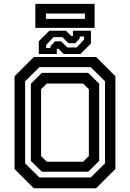

<svg xmlns="http://www.w3.org/2000/svg" viewBox="-20 -1004 693 1024"><path d="M160.5 0 57.5 -103V-597L160.5 -700H492.5L595.5 -597V-103L492.5 0ZM229.5 -141.5H423.5L454 -172V-528L423.5 -558.5H229.5L199 -528V-172ZM190 -57.5H464L540 -133V-570.5L464 -646H190L114 -570.5V-133ZM203.5 -88 144.5 -146V-557.5L203.5 -615.5H450.5L509 -557.5V-146L450.5 -88ZM187 -716V-784L243 -840H332L360 -812H369V-840H465V-772L409 -716H320L292 -744H283V-716ZM226 -747.5H249V-757.5L273 -783.5H305.5L339.5 -751H389L428.5 -793V-809.5H405.5V-799.5L381.5 -773.5H345.5L312.5 -806H265.5L226 -764ZM168.5 -855.5V-983.5H484.5V-855.5ZM225 -903.5H433V-932H225Z"/></svg>

Font: Tourney SemiBold
Style: Regular
Weight: 600
Version: Version 1.015